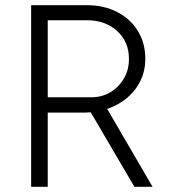

<svg xmlns="http://www.w3.org/2000/svg" viewBox="-20 -720 658 740"><path d="M100 0V-700H315Q381 -700 432 -673.5Q483 -647 511.5 -600.5Q540 -554 540 -493Q540 -433 508.5 -386Q477 -339 423 -312.5Q369 -286 302 -286H164V0ZM498 0 328 -290 381 -321 568 0ZM164 -345H332Q372 -345 404.5 -364Q437 -383 457 -416.5Q477 -450 477 -493Q477 -559 431.5 -600.5Q386 -642 315 -642H164Z"/></svg>

Font: Figtree Light Light
Style: Regular
Weight: 300
Version: Version 2.001;gftools[0.9.30]